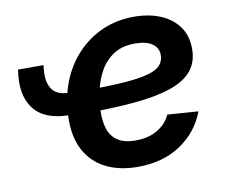

<svg xmlns="http://www.w3.org/2000/svg" viewBox="-66 -620 839 713"><g transform="rotate(-10 354.0 -264.0)"><path d="M184.1 -221.7Q88.4 -221.7 48.1 -275.1Q7.8 -328.6 23.4 -421.4H119.6Q110.8 -365.7 128.7 -334.7Q146.5 -303.7 198.2 -303.7ZM399.4 11.7Q329.6 11.7 278.3 -14.4Q227.1 -40.5 200.4 -91.8Q173.8 -143.1 176.8 -219.2Q179.2 -288.6 202.4 -347.2Q225.6 -405.8 266.4 -449Q307.1 -492.2 361.6 -516.1Q416 -540 480.5 -540Q536.6 -540 580.1 -522Q623.5 -503.9 648.4 -469.5Q673.3 -435.1 673.3 -385.3Q673.3 -334.5 645.3 -301.8Q617.2 -269 562 -251Q506.8 -232.9 425 -225.6Q343.3 -218.3 235.8 -218.3L250 -301.8Q341.8 -301.8 401.4 -306.2Q460.9 -310.5 494.4 -320.1Q527.8 -329.6 541.3 -345.2Q554.7 -360.8 554.7 -382.8Q554.7 -410.2 532 -425.8Q509.3 -441.4 467.8 -441.4Q418.9 -441.4 386.7 -420.4Q354.5 -399.4 335.4 -365.5Q316.4 -331.5 307.9 -292Q299.3 -252.4 298.3 -215.3Q297.4 -179.7 306.2 -150.4Q314.9 -121.1 339.4 -103.8Q363.8 -86.4 408.7 -86.4Q457 -86.4 491 -106.7Q524.9 -127 540 -160.6L656.2 -152.3Q628.4 -78.1 561.5 -33.2Q494.6 11.7 399.4 11.7Z"/></g></svg>

Font: Inter 24pt SemiBold
Style: Italic
Weight: 600
Italic angle: -9.3988°
Designer: Rasmus Andersson
Foundry: rsms
Version: Version 4.001;git-66647c0bb